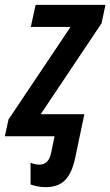

<svg xmlns="http://www.w3.org/2000/svg" viewBox="-53 -562 455 792"><path d="M135 210Q117 210 100.5 206.5Q84 203 73 199V109Q89 117 110 117Q148 117 158 68L172 0H-33L-18 -69L238 -451H74L94 -542H382L366 -466L115 -91H295L257 90Q244 152 215.5 181Q187 210 135 210Z"/></svg>

Font: Noto Sans Condensed SemiBold
Style: Italic
Weight: 600
Width: 3
Italic angle: -12°
Designer: Monotype Design Team
Foundry: Monotype Imaging Inc.
Version: Version 2.013; ttfautohint (v1.8.4.7-5d5b)